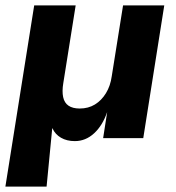

<svg xmlns="http://www.w3.org/2000/svg" viewBox="-29 -513 653 713"><path d="M-9 180 98 -493H252L206 -204Q201 -174 205.5 -152.5Q210 -131 225.5 -120.5Q241 -110 267 -110Q299 -110 323.5 -125Q348 -140 364.5 -167Q381 -194 386 -230L428 -493H581L503 0H354L369 -97Q352 -47 320.5 -18Q289 11 249 11Q219 11 197.5 -1.5Q176 -14 166 -36L165 -37L144 180Z"/></svg>

Font: Nunito Sans 11pt ExtraBold
Style: Italic
Weight: 800
Italic angle: -9°
Version: Version 3.101;gftools[0.9.27]